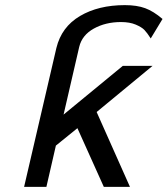

<svg xmlns="http://www.w3.org/2000/svg" viewBox="-20 -729 654 749"><path d="M74 0 200 -542Q220 -624 292 -666.5Q364 -709 467 -709Q514 -709 546.5 -697Q579 -685 614 -655L568 -579Q554 -601 543.5 -612Q533 -623 509.5 -633Q486 -643 452 -643Q392 -643 346 -617.5Q300 -592 289 -546L228 -282L459 -472H575L357 -292L487 0H385L282 -229L198 -161L161 0Z"/></svg>

Font: Coval
Style: Italic
Weight: 400
Foundry: Context Ltd
Version: Version 001.000